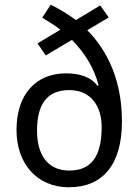

<svg xmlns="http://www.w3.org/2000/svg" viewBox="-20 -784 587 814"><path d="M195 -764 159 -709C185 -693 212 -677 236 -658L139 -600L174 -549L285 -615C338 -561 379 -497 398 -422L394 -420C366 -457 320 -473 260 -473C132 -473 50 -384 50 -233C50 -89 138 10 272 10C414 10 497 -84 497 -269C497 -437 440 -565 350 -656L441 -710L405 -761L302 -699C268 -724 232 -746 195 -764ZM274 -402C367 -402 411 -332 411 -246C411 -125 370 -61 274 -61C178 -61 137 -133 137 -230C137 -342 179 -402 274 -402Z"/></svg>

Font: Noto Sans Gurmukhi UI SemiCondensed
Style: Regular
Weight: 400
Width: 4
Designer: Jelle Bosma - Monotype Design Team
Foundry: Monotype Imaging Inc.
Version: Version 2.004